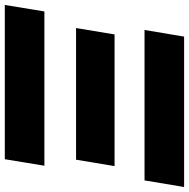

<svg xmlns="http://www.w3.org/2000/svg" viewBox="-16 -754 768 779"><g transform="rotate(90 367.5 -364.0)"><path d="M-2.4 0 23.9 -160.6H649.9L623.5 0ZM91.3 -289.1 117.2 -445.3H651.4L625.5 -289.1ZM99.1 -566.9 126 -727.5H736.3L709.5 -566.9Z"/></g></svg>

Font: Inter 16pt Black
Style: Italic
Weight: 900
Italic angle: -9.3988°
Version: Version 4.001;git-66647c0bb